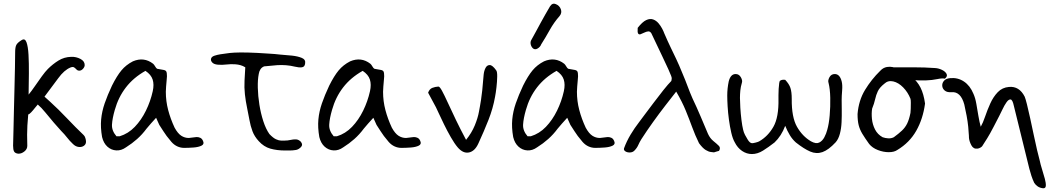

<svg xmlns="http://www.w3.org/2000/svg" viewBox="-20 -824 5664 1027"><path d="M361 -520Q387 -521 410 -509Q433 -497 433 -476Q433 -466 424 -456Q415 -446 404 -446Q395 -446 389 -452.5Q383 -459 376.5 -463.5Q370 -468 357 -463Q323 -449 291.5 -405.5Q260 -362 218 -307L249 -279Q293 -239 338.5 -191Q384 -143 427 -102Q433 -97 436.5 -86Q440 -75 440 -66Q440 -52 428.5 -44Q417 -36 400.5 -38Q384 -40 370 -54Q352 -71 339 -88Q326 -105 307 -124Q290 -142 267.5 -168.5Q245 -195 223 -222Q201 -249 182 -265Q177 -260 167 -247Q157 -234 146.5 -223Q136 -212 131 -212Q128 -178 126.5 -153Q125 -128 125 -103.5Q125 -79 126 -44Q126 -26 110 -13.5Q94 -1 77 -2Q61 -4 55.5 -13.5Q50 -23 50 -45Q51 -74 52 -124Q53 -174 54.5 -234Q56 -294 57.5 -353.5Q59 -413 60 -463.5Q61 -514 61 -543Q61 -572 67.5 -584Q74 -596 95 -609Q113 -621 121.5 -598.5Q130 -576 132.5 -531Q135 -486 134.5 -430Q134 -374 133 -318Q148 -336 166.5 -363Q185 -390 203.5 -415.5Q222 -441 236 -455Q262 -481 292.5 -500Q323 -519 361 -520Z M965 -33Q946 -33 928.5 -41Q911 -49 897 -65Q881 -84 871.5 -96.5Q862 -109 854 -122Q846 -135 832 -156Q829 -162 825.5 -170.5Q822 -179 815 -194Q799 -176 787 -163Q775 -150 764 -136Q741 -105 713.5 -80.5Q686 -56 654 -36Q629 -18 602 -19.5Q575 -21 554.5 -39.5Q534 -58 526 -91Q517 -142 521 -185Q525 -228 540 -271.5Q555 -315 579 -366Q605 -418 629.5 -447.5Q654 -477 691 -496Q750 -521 799 -483Q804 -479 810 -468.5Q816 -458 821 -456Q844 -452 855 -450Q866 -448 869.5 -441.5Q873 -435 873 -416Q873 -413 871.5 -396.5Q870 -380 868.5 -361.5Q867 -343 867 -333Q867 -283 879.5 -235.5Q892 -188 914 -141Q931 -110 949.5 -98Q968 -86 990 -86Q992 -86 1002.5 -87.5Q1013 -89 1023 -90Q1033 -91 1032 -91Q1043 -91 1052 -86.5Q1061 -82 1066 -70Q1074 -53 1058 -45Q1042 -37 1015.5 -35Q989 -33 965 -33ZM603 -95H620Q666 -109 701 -145.5Q736 -182 760.5 -232Q785 -282 797 -336Q805 -372 796.5 -398.5Q788 -425 758 -445Q694 -409 653.5 -356.5Q613 -304 594 -236Q581 -191 579 -158Q577 -125 603 -95Z M1506 -19Q1461 -19 1426 -29Q1391 -39 1364 -69Q1341 -94 1330.5 -122Q1320 -150 1314.5 -181Q1309 -212 1302 -245Q1294 -283 1290 -319.5Q1286 -356 1288 -393L1292 -464Q1279 -472 1266 -475.5Q1253 -479 1240 -480Q1215 -482 1191.5 -479Q1168 -476 1145 -478Q1124 -480 1115 -490Q1106 -500 1109 -510.5Q1112 -521 1127 -526Q1142 -531 1158 -533.5Q1174 -536 1190 -538Q1207 -541 1234 -542.5Q1261 -544 1305.5 -543Q1350 -542 1421 -537Q1435 -536 1450 -535Q1465 -534 1479 -532Q1510 -530 1542 -526.5Q1574 -523 1595 -514Q1616 -505 1612 -484Q1610 -466 1594.5 -464Q1579 -462 1557 -467.5Q1535 -473 1511 -475Q1487 -477 1463.5 -475.5Q1440 -474 1393 -469Q1380 -464 1373 -453Q1366 -442 1364 -428Q1358 -398 1359 -354.5Q1360 -311 1367.5 -264Q1375 -217 1388.5 -175.5Q1402 -134 1421 -107Q1441 -86 1456.5 -79Q1472 -72 1483.5 -72Q1495 -72 1502 -72Q1519 -72 1534 -75.5Q1549 -79 1563 -78.5Q1577 -78 1589 -66Q1602 -50 1590 -37.5Q1578 -25 1564 -22Q1545 -19 1529.5 -19Q1514 -19 1506 -19Z M2127 -33Q2108 -33 2090.5 -41Q2073 -49 2059 -65Q2043 -84 2033.5 -96.5Q2024 -109 2016 -122Q2008 -135 1994 -156Q1991 -162 1987.5 -170.5Q1984 -179 1977 -194Q1961 -176 1949 -163Q1937 -150 1926 -136Q1903 -105 1875.5 -80.5Q1848 -56 1816 -36Q1791 -18 1764 -19.5Q1737 -21 1716.5 -39.5Q1696 -58 1688 -91Q1679 -142 1683 -185Q1687 -228 1702 -271.5Q1717 -315 1741 -366Q1767 -418 1791.5 -447.5Q1816 -477 1853 -496Q1912 -521 1961 -483Q1966 -479 1972 -468.5Q1978 -458 1983 -456Q2006 -452 2017 -450Q2028 -448 2031.5 -441.5Q2035 -435 2035 -416Q2035 -413 2033.5 -396.5Q2032 -380 2030.5 -361.5Q2029 -343 2029 -333Q2029 -283 2041.5 -235.5Q2054 -188 2076 -141Q2093 -110 2111.5 -98Q2130 -86 2152 -86Q2154 -86 2164.5 -87.5Q2175 -89 2185 -90Q2195 -91 2194 -91Q2205 -91 2214 -86.5Q2223 -82 2228 -70Q2236 -53 2220 -45Q2204 -37 2177.5 -35Q2151 -33 2127 -33ZM1765 -95H1782Q1828 -109 1863 -145.5Q1898 -182 1922.5 -232Q1947 -282 1959 -336Q1967 -372 1958.5 -398.5Q1950 -425 1920 -445Q1856 -409 1815.5 -356.5Q1775 -304 1756 -236Q1743 -191 1741 -158Q1739 -125 1765 -95Z M2428 -36Q2411 -56 2391.5 -90Q2372 -124 2355 -159Q2338 -194 2326 -220Q2314 -246 2312 -250L2270 -328Q2277 -348 2292.5 -354Q2308 -360 2325 -361Q2332 -361 2344.5 -338Q2357 -315 2375.5 -274.5Q2394 -234 2418.5 -183Q2443 -132 2473 -76Q2503 -113 2519.5 -153Q2536 -193 2542 -227Q2545 -243 2547.5 -257Q2550 -271 2553 -290Q2556 -309 2559.5 -340.5Q2563 -372 2567 -424Q2569 -445 2577 -460.5Q2585 -476 2599.5 -476Q2614 -476 2634 -448Q2640 -441 2639.5 -414Q2639 -387 2635.5 -356.5Q2632 -326 2628 -306Q2617 -244 2593 -183Q2569 -122 2539 -57Q2520 -15 2488.5 -8.5Q2457 -2 2428 -36Z M3164 -33Q3145 -33 3127.5 -41Q3110 -49 3096 -65Q3080 -84 3070.5 -96.5Q3061 -109 3053 -122Q3045 -135 3031 -156Q3028 -162 3024.5 -170.5Q3021 -179 3014 -194Q2998 -176 2986 -163Q2974 -150 2963 -136Q2940 -105 2912.5 -80.5Q2885 -56 2853 -36Q2828 -18 2801 -19.5Q2774 -21 2753.5 -39.5Q2733 -58 2725 -91Q2716 -142 2720 -185Q2724 -228 2739 -271.5Q2754 -315 2778 -366Q2804 -418 2828.5 -447.5Q2853 -477 2890 -496Q2949 -521 2998 -483Q3003 -479 3009 -468.5Q3015 -458 3020 -456Q3043 -452 3054 -450Q3065 -448 3068.5 -441.5Q3072 -435 3072 -416Q3072 -413 3070.5 -396.5Q3069 -380 3067.5 -361.5Q3066 -343 3066 -333Q3066 -283 3078.5 -235.5Q3091 -188 3113 -141Q3130 -110 3148.5 -98Q3167 -86 3189 -86Q3191 -86 3201.5 -87.5Q3212 -89 3222 -90Q3232 -91 3231 -91Q3242 -91 3251 -86.5Q3260 -82 3265 -70Q3273 -53 3257 -45Q3241 -37 3214.5 -35Q3188 -33 3164 -33ZM2802 -95H2819Q2865 -109 2900 -145.5Q2935 -182 2959.5 -232Q2984 -282 2996 -336Q3004 -372 2995.5 -398.5Q2987 -425 2957 -445Q2893 -409 2852.5 -356.5Q2812 -304 2793 -236Q2780 -191 2778 -158Q2776 -125 2802 -95ZM2830 -566Q2821 -575 2818.5 -588Q2816 -601 2823 -612Q2836 -635 2848 -657.5Q2860 -680 2872 -702Q2884 -724 2896.5 -746Q2909 -768 2922 -790Q2935 -810 2953 -802Q2973 -794 2980 -774.5Q2987 -755 2973 -738Q2943 -704 2921 -664.5Q2899 -625 2875 -587Q2870 -573 2855.5 -564.5Q2841 -556 2830 -566Z M3391 -675Q3416 -707 3436.5 -716.5Q3457 -726 3473.5 -720Q3490 -714 3502 -700Q3514 -686 3522 -670.5Q3530 -655 3533 -646Q3552 -602 3567 -571Q3582 -540 3597 -508.5Q3612 -477 3631 -430Q3646 -395 3658 -362.5Q3670 -330 3684 -298Q3706 -252 3728.5 -199Q3751 -146 3767 -108Q3778 -84 3796 -69.5Q3814 -55 3825 -44Q3836 -33 3826 -17Q3820 -16 3813.5 -13.5Q3807 -11 3799 -9Q3794 -10 3782.5 -11Q3771 -12 3755 -21.5Q3739 -31 3719 -58Q3698 -101 3682.5 -143.5Q3667 -186 3648 -232.5Q3629 -279 3597 -334Q3571 -301 3538.5 -259Q3506 -217 3473 -171Q3440 -125 3411 -80Q3401 -64 3394 -48Q3387 -32 3373 -18Q3364 -9 3349.5 -8.5Q3335 -8 3325 -14.5Q3315 -21 3318 -31Q3332 -69 3353 -104Q3374 -139 3398 -170Q3406 -181 3427.5 -209.5Q3449 -238 3476 -274Q3503 -310 3528.5 -342Q3554 -374 3571 -391Q3572 -398 3573 -402.5Q3574 -407 3570 -418Q3566 -429 3555 -453.5Q3544 -478 3522 -524Q3500 -570 3464 -646Q3457 -657 3447 -656Q3437 -655 3426 -649.5Q3415 -644 3406.5 -641Q3398 -638 3393.5 -644.5Q3389 -651 3391 -675Z M4123 -62Q4091 -37 4061.5 -18.5Q4032 0 4002 0Q3974 0 3949.5 -16.5Q3925 -33 3910 -63Q3899 -82 3891.5 -114.5Q3884 -147 3879 -184Q3874 -221 3872 -255.5Q3870 -290 3870 -313Q3870 -332 3872 -351Q3874 -370 3878 -389Q3888 -428 3915 -428Q3933 -428 3943 -410.5Q3953 -393 3948 -380Q3942 -360 3940 -340Q3938 -320 3938 -300Q3938 -280 3940 -247.5Q3942 -215 3946 -182.5Q3950 -150 3955 -130Q3958 -116 3965 -102.5Q3972 -89 3979 -78Q3991 -58 4003 -58Q4009 -58 4022.5 -61.5Q4036 -65 4041 -68Q4088 -95 4117 -146Q4146 -197 4144 -295Q4144 -300 4144 -315Q4144 -330 4145 -348.5Q4146 -367 4148 -380Q4150 -393 4154 -393H4155Q4155 -394 4155.5 -394Q4156 -394 4156 -394Q4164 -399 4180 -397Q4201 -375 4208 -353.5Q4215 -332 4215 -295Q4214 -197 4243 -146Q4272 -95 4318 -68Q4345 -53 4362 -61.5Q4379 -70 4389.5 -90Q4400 -110 4405 -130Q4414 -161 4418 -207.5Q4422 -254 4421 -301Q4420 -348 4412 -380Q4407 -393 4416.5 -410.5Q4426 -428 4445 -428Q4472 -428 4482 -389Q4487 -370 4484.5 -339.5Q4482 -309 4482 -290Q4482 -267 4482.5 -235.5Q4483 -204 4481.5 -170.5Q4480 -137 4472.5 -108.5Q4465 -80 4450 -63Q4412 -22 4379.5 -10.5Q4347 1 4313.5 -13.5Q4280 -28 4237 -62Q4218 -79 4204.5 -101.5Q4191 -124 4180 -151Q4170 -124 4155.5 -101.5Q4141 -79 4123 -62Z M4734 -10Q4705 -10 4675.5 -21.5Q4646 -33 4629 -54Q4606 -86 4592.5 -108.5Q4579 -131 4573 -154.5Q4567 -178 4567 -214Q4573 -287 4607 -343Q4641 -399 4688 -445Q4706 -465 4731 -466.5Q4756 -468 4777 -458Q4826 -437 4856.5 -413Q4887 -389 4904 -355Q4921 -321 4928 -270Q4917 -188 4881 -124.5Q4845 -61 4780 -22Q4763 -10 4734 -10ZM4701 -90Q4715 -85 4731 -84Q4747 -83 4761 -90Q4787 -109 4804.5 -125.5Q4822 -142 4832.5 -163.5Q4843 -185 4850 -220Q4851 -226 4851.5 -242Q4852 -258 4852 -274Q4852 -290 4850 -296Q4836 -331 4811 -356.5Q4786 -382 4758 -388.5Q4730 -395 4710 -376Q4685 -356 4675.5 -336Q4666 -316 4661 -293Q4656 -270 4645 -243Q4641 -218 4644 -188Q4647 -158 4660.5 -131.5Q4674 -105 4701 -90ZM4933 -394Q4893 -393 4850 -396.5Q4807 -400 4766 -404Q4747 -406 4731 -406.5Q4715 -407 4705.5 -415.5Q4696 -424 4696 -447Q4699 -454 4715.5 -459Q4732 -464 4744 -464Q4800 -464 4863.5 -464Q4927 -464 4982 -460Q5000 -459 5018 -450.5Q5036 -442 5043 -429Q5050 -416 5034 -403Q5023 -407 4994 -401Q4965 -395 4933 -394Z M5559 183Q5542 181 5530.5 173Q5519 165 5512 154Q5503 135 5497 116.5Q5491 98 5486 79L5403 -258Q5396 -291 5385.5 -292Q5375 -293 5363.5 -276.5Q5352 -260 5342 -238.5Q5332 -217 5325 -204Q5306 -167 5295 -146Q5284 -125 5276.5 -111.5Q5269 -98 5261 -85Q5253 -72 5240 -52Q5235 -41 5226 -35.5Q5217 -30 5209 -29Q5187 -26 5176 -46.5Q5165 -67 5163 -86Q5163 -96 5162.5 -100Q5162 -104 5161.5 -112.5Q5161 -121 5159 -146Q5156 -175 5150.5 -204.5Q5145 -234 5138 -265Q5119 -335 5070 -331Q5046 -329 5033.5 -339.5Q5021 -350 5020 -365Q5019 -380 5029.5 -392Q5040 -404 5062 -406Q5103 -410 5136 -388Q5169 -366 5187 -322Q5197 -300 5202.5 -268Q5208 -236 5213.5 -203.5Q5219 -171 5226 -146Q5238 -167 5249.5 -201Q5261 -235 5277 -270.5Q5293 -306 5317 -331Q5341 -356 5377 -359Q5432 -364 5461 -307Q5465 -298 5473 -266.5Q5481 -235 5490.5 -191Q5500 -147 5509.5 -102Q5519 -57 5527.5 -20.5Q5536 16 5541 33Q5546 57 5554.5 83.5Q5563 110 5569 133Q5575 156 5574 170Q5573 184 5559 183Z"/></svg>

Font: Mynerve
Style: Regular
Weight: 400
Designer: Carolina Short
Foundry: Carolina Short
Version: Version 1.000; ttfautohint (v1.8.4.7-5d5b)